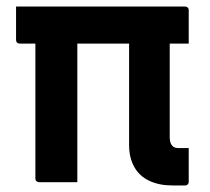

<svg xmlns="http://www.w3.org/2000/svg" viewBox="-20 -556 640 586"><path d="M29 -536H544Q549 -536 551 -534.5Q553 -533 554.5 -531Q556 -529 556 -525Q556 -507 556 -490.5Q556 -474 556 -458Q556 -442 556 -423H40Q35 -423 32 -426Q29 -429 29 -434Q29 -453 29 -469Q29 -485 29 -501.5Q29 -518 29 -536ZM88 -456H216V-406Q216 -384 216 -359.5Q216 -335 216 -309.5Q216 -284 216 -256Q216 -225 216 -193.5Q216 -162 216 -130Q216 -98 216 -65Q216 -32 216 0Q197 0 177.5 0Q158 0 138.5 0Q119 0 99 0Q96 0 93.5 -1.5Q91 -3 89.5 -5Q88 -7 88 -11Q88 -67 88 -122.5Q88 -178 88 -233.5Q88 -289 88 -344.5Q88 -400 88 -456ZM556 -104Q556 -78 556 -52.5Q556 -27 556 -1Q556 2 554.5 4.5Q553 7 551 8.5Q549 10 545 10H506Q466 10 436 -4Q406 -18 390 -46Q374 -74 374 -114Q374 -156 374 -199Q374 -242 374 -285Q374 -328 374 -371Q374 -414 374 -456H498V-408Q498 -378 498 -348.5Q498 -319 498 -289Q498 -270 498 -251Q498 -232 498 -213Q498 -194 498 -175Q498 -156 498 -137Q498 -128 500 -121.5Q502 -115 506 -111Q509 -107 514.5 -105.5Q520 -104 526 -104Q532 -104 537 -104Q542 -104 546 -104Z"/></svg>

Font: Recursive SemiBold
Style: Regular
Weight: 600
Version: Version 1.085